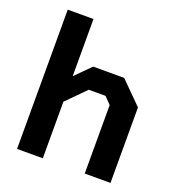

<svg xmlns="http://www.w3.org/2000/svg" viewBox="-130 -820 854 925"><g transform="rotate(20 297.0 -357.0)"><path d="M60 -714H192V-421L269 -498H428L539 -387V0H407V-351L373 -386H287L192 -290V0H60Z"/></g></svg>

Font: Chakra Petch
Style: Bold
Weight: 700
Designer: Katatrad Aksorn Co.,Ltd.
Foundry: Cadson Demak Co.,Ltd.
Version: Version 1.000; ttfautohint (v1.6)